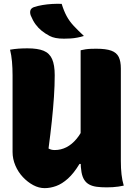

<svg xmlns="http://www.w3.org/2000/svg" viewBox="-20 -960 690 993"><path d="M620 0Q607 3 592.5 5Q578 7 563 8Q548 9 532 9Q502 9 480 6Q458 3 442 -5.5Q426 -14 416 -29.5Q406 -45 401.5 -69.5Q397 -94 397 -130Q397 -222 397 -300Q397 -378 397 -446Q397 -514 397 -576.5Q397 -639 397 -700Q409 -703 422.5 -705Q436 -707 450.5 -707.5Q465 -708 478 -708Q528 -708 555.5 -698Q583 -688 594 -665.5Q605 -643 605 -606Q605 -549 605 -490Q605 -431 605 -370.5Q605 -310 605 -249Q605 -188 605 -127Q605 -89 608.5 -58Q612 -27 620 0ZM211 13Q181 13 152 -2.5Q123 -18 98.5 -44Q74 -70 59.5 -104Q45 -138 45 -174Q45 -240 45 -306Q45 -372 45 -438.5Q45 -505 45 -570Q45 -608 42 -641.5Q39 -675 32 -703Q55 -707 76.5 -708.5Q98 -710 122 -710Q175 -710 205.5 -697.5Q236 -685 249.5 -654.5Q263 -624 263 -571Q263 -518 259 -458.5Q255 -399 248 -333Q241 -267 231 -192Q238 -188 245.5 -186Q253 -184 263 -184Q295 -184 323.5 -198.5Q352 -213 376.5 -242.5Q401 -272 419 -316V-112H391Q362 -64 331.5 -36.5Q301 -9 270.5 2Q240 13 211 13ZM299 -940Q310 -904 324.5 -877Q339 -850 361.5 -826Q384 -802 414 -774Q398 -769 380 -765.5Q362 -762 344 -761Q326 -760 311 -760Q286 -760 268 -763.5Q250 -767 237 -774Q214 -786 196 -800.5Q178 -815 164 -834Q150 -853 139 -880Q134 -894 137 -905.5Q140 -917 155 -923Q176 -930 200 -934Q224 -938 249.5 -939.5Q275 -941 299 -940Z"/></svg>

Font: Recursive Casual Black
Style: Regular
Weight: 900
Version: Version 1.047